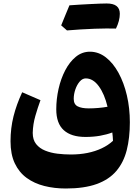

<svg xmlns="http://www.w3.org/2000/svg" viewBox="-20 -770 799 1093"><path d="M719.2 -73.6Q719.2 -154.5 702.3 -226.9Q685.4 -299.3 654.6 -355.4Q623.9 -411.5 582.4 -443.6Q540.9 -475.7 491.9 -475.7Q447.1 -475.7 411.6 -446.6Q376.1 -417.5 351.2 -369.6Q326.3 -321.8 313.3 -263.8Q300.3 -205.7 300.3 -148.1Q300.3 -67.5 342.9 -29Q385.4 9.6 466.5 9.6Q510.9 9.6 549.6 2.8Q588.2 -4.1 619.3 -15.8Q620.9 -2.6 621.8 8.4Q622.7 19.4 623.2 31.7Q596 56.8 559.2 74.2Q522.5 91.6 478.1 100.6Q433.8 109.5 383.1 109.5Q345.2 109.5 307 104.9Q268.9 100.3 237 87.3Q205.1 74.4 185.7 50.1Q166.3 25.9 166.3 -13.5Q167.6 -63 181.2 -110.1Q194.8 -157.2 210.4 -199.7L106.3 -244.8Q74.2 -175.9 57 -108.1Q39.9 -40.2 39.9 34Q39.9 108.6 64.3 160Q88.7 211.4 132 242.9Q175.3 274.4 232.3 288.7Q289.2 303.1 354.5 303.1Q459.6 303.1 530.1 277.7Q600.6 252.3 642.1 203.5Q683.6 154.8 701.4 85Q719.2 15.1 719.2 -73.6ZM592.1 -162.3Q567.5 -157.7 539.6 -155.4Q511.6 -153 485.4 -153Q444.2 -153 422 -164.6Q399.7 -176.1 399.7 -207.4Q399.7 -233.9 408.9 -260.7Q418.1 -287.6 433.7 -305.7Q449.2 -323.7 468.1 -323.7Q509.9 -323.7 542.5 -279.1Q575 -234.5 592.1 -162.3ZM584.6 -607.9Q599.6 -607.9 609.9 -607.7Q620.1 -607.6 627.2 -607.6Q634.3 -607.6 640.1 -607.3Q651 -629.6 656.6 -651Q662.1 -672.5 662.1 -691.4Q662.1 -720.9 643.7 -735.5Q625.3 -750.2 587.1 -750.2Q543.6 -729.8 500.2 -708.9Q456.7 -688 413.8 -667.2Q370.9 -646.5 328.3 -625.5Q336.9 -618.2 345.3 -610.8Q353.7 -603.5 361.3 -596.8Q396.5 -599.8 438.1 -602.4Q479.7 -605 518.6 -606.4Q557.6 -607.9 584.6 -607.9ZM361.3 -596.8Q399.1 -622.1 436.8 -647.3Q474.4 -672.5 512 -698.3Q549.5 -724.1 587.1 -750.2Q573.1 -750.2 548.2 -749.3Q523.3 -748.4 493 -746.8Q462.7 -745.3 431.9 -743.5Q401 -741.7 375.3 -739.7Q363.4 -711.4 351.8 -683.1Q340.2 -654.8 328.3 -625.5Q336.9 -618.2 345.3 -610.8Q353.7 -603.5 361.3 -596.8Z"/></svg>

Font: Pinar FD VF
Style: Regular
Weight: 300
Designer: Amin Abedi
Version: Version 2.000